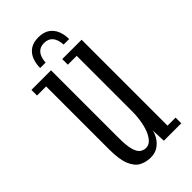

<svg xmlns="http://www.w3.org/2000/svg" viewBox="-211 -709 775 775"><g transform="rotate(-45 176.0 -322.0)"><path d="M156.5 11Q131.5 11 109.5 0Q87.5 -11 74.2 -42Q61 -73 61 -132.5V-491H9V-523H121V-138.5Q121 -93.5 127.5 -70Q134 -46.5 145.5 -38.2Q157 -30 170.5 -30Q191 -30 205.8 -50.8Q220.5 -71.5 228 -104.8Q235.5 -138 235.5 -175.5V-491H185V-523H295.5V-32.5H341.5V0H242L239.5 -62Q237.5 -47.5 227.5 -30.5Q217.5 -13.5 200 -1.2Q182.5 11 156.5 11ZM178.5 -653.5Q208.5 -653.5 226.8 -640.8Q245 -628 253.5 -607Q262 -586 262 -560.5H230.5Q228.5 -591 215.5 -606Q202.5 -621 178.5 -621Q155.5 -621 142.5 -606Q129.5 -591 127.5 -560.5H96.5Q96.5 -586 104.8 -607Q113 -628 131.2 -640.8Q149.5 -653.5 178.5 -653.5Z"/></g></svg>

Font: Imbue Thin 10pt Light
Style: Regular
Weight: 300
Version: Version 1.102